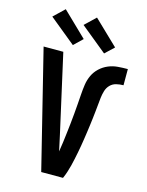

<svg xmlns="http://www.w3.org/2000/svg" viewBox="-142 -1072 884 1158"><g transform="rotate(15 300.0 -493.5)"><path d="M232 0 50 -735H173L283 -245Q288 -221 293.5 -196.5Q299 -172 304 -148Q309 -178 313 -208.5Q317 -239 320.5 -269.5Q324 -300 327.5 -331Q331 -362 333.5 -392.5Q336 -423 338.5 -453.5Q341 -484 343 -515Q345 -546 349.5 -576.5Q354 -607 367 -635Q380 -663 403 -684.5Q426 -706 454.5 -718Q483 -730 514 -732.5Q545 -735 576 -735V-634Q553 -634 531 -628.5Q509 -623 493.5 -607Q478 -591 471.5 -569Q465 -547 462.5 -525Q460 -503 458 -481Q456 -459 453.5 -436.5Q451 -414 448.5 -392Q446 -370 443 -348Q440 -326 437 -304Q434 -282 430.5 -260Q427 -238 423.5 -216Q420 -194 415.5 -172Q411 -150 406.5 -128Q402 -106 396.5 -84.5Q391 -63 384 -41.5Q377 -20 368 0ZM413 -789 249 -923 316 -987 468 -841ZM218 -789 54 -923 121 -987 272 -841Z"/></g></svg>

Font: Iosevka Fixed Extended
Style: Bold
Weight: 700
Width: 7
Monospace: yes
Designer: Belleve Invis
Foundry: Belleve Invis
Version: Version 24.1.1; ttfautohint (v1.8.4)